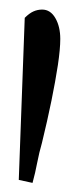

<svg xmlns="http://www.w3.org/2000/svg" viewBox="-20 -788 167 409"><path d="M20 -404.8 32.7 -750Q42.5 -759.8 51.3 -763.7Q60.1 -767.6 69.8 -767.6Q87.4 -767.6 97.9 -749.5Q108.4 -731.4 108.4 -705.1Q108.4 -683.6 103.3 -649.4Q98.1 -615.2 89.6 -573.5Q81.1 -531.7 69.3 -483.4Q63.5 -463.4 59.3 -441.7Q55.2 -419.9 49.3 -398.4Z"/></svg>

Font: Scarab Serif
Style: Regular
Weight: 400
Designer: John Roberts
Foundry: Scarab
Version: 1.0